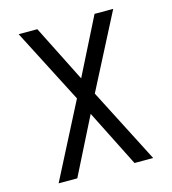

<svg xmlns="http://www.w3.org/2000/svg" viewBox="-109 -825 819 914"><g transform="rotate(-15 300.0 -367.5)"><path d="M67 0 256 -368 67 -735H159L300 -455L441 -735H533L344 -368L533 0H441L300 -280L159 0Z"/></g></svg>

Font: Zed Mono Extended
Style: Regular
Weight: 400
Width: 7
Monospace: yes
Designer: Belleve Invis
Foundry: Belleve Invis
Version: Version 1.0.0; ttfautohint (v1.8.4)